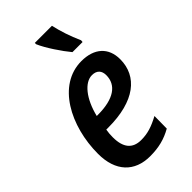

<svg xmlns="http://www.w3.org/2000/svg" viewBox="-239 -844 927 927"><g transform="rotate(-45 225.0 -380.5)"><path d="M294 -611H363L364 -622C341 -673 324 -725 314 -771H197V-762C215 -719 263 -648 294 -611ZM204 10C264 10 309 -2 355 -28L356 -113C307 -87 273 -76 229 -76C170 -76 141 -112 141 -182C141 -198 142 -215 145 -231H159C339 -231 433 -307 433 -424C433 -503 382 -550 294 -550C131 -550 34 -366 34 -176C34 -57 98 10 204 10ZM159 -310C182 -405 232 -466 282 -466C315 -466 331 -447 331 -417C331 -350 276 -310 167 -310Z"/></g></svg>

Font: Noto Sans Display SemiCondensed Medium
Style: Italic
Weight: 500
Width: 4
Italic angle: -12°
Designer: Monotype Design Team
Foundry: Monotype Imaging Inc.
Version: Version 1.900